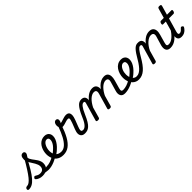

<svg xmlns="http://www.w3.org/2000/svg" viewBox="207 -2263 3815 3815"><g transform="rotate(-45 2114.0 -355.5)"><path d="M-139 17Q-158 17 -164.5 5.5Q-171 -6 -168 -20.5Q-165 -35 -153 -46.5Q-141 -58 -122 -58Q-91 -58 -57.5 -80.5Q-24 -103 17.5 -154Q59 -205 112.5 -288.5Q166 -372 235 -493L285 -469Q215 -333 158.5 -240Q102 -147 53 -90.5Q4 -34 -42 -8.5Q-88 17 -139 17ZM245 19Q195 19 157 3.5Q119 -12 99 -32Q89 -42 89 -53Q89 -64 103 -79Q114 -91 124 -91.5Q134 -92 148 -83Q164 -71 188.5 -60.5Q213 -50 244 -50Q295 -50 320 -76.5Q345 -103 345 -150Q345 -176 335.5 -203Q326 -230 310 -257.5Q294 -285 276.5 -312Q259 -339 243 -366Q227 -393 217.5 -419Q208 -445 208 -470Q208 -527 227 -556Q246 -585 284 -585Q307 -585 318.5 -571.5Q330 -558 330 -540Q330 -523 319 -503Q308 -483 286 -453Q286 -432 296.5 -410Q307 -388 323.5 -365Q340 -342 359 -317.5Q378 -293 394.5 -266.5Q411 -240 421.5 -211Q432 -182 432 -150Q432 -69 380.5 -25Q329 19 245 19ZM414 17Q394 17 372.5 13Q351 9 325.5 7.5Q300 6 266 13L297 -17Q327 -30 353 -39Q379 -48 400.5 -53Q422 -58 436 -58Q445 -58 447.5 -46.5Q450 -35 446 -20.5Q442 -6 433.5 5.5Q425 17 414 17Z M412 17Q393 17 387.5 5.5Q382 -6 386.5 -20.5Q391 -35 403.5 -46.5Q416 -58 435 -58Q483 -58 538 -76Q593 -94 645 -129Q657 -136 667 -130.5Q677 -125 683 -113.5Q689 -102 688.5 -89.5Q688 -77 678 -70Q630 -40 583 -20.5Q536 -1 492.5 8Q449 17 412 17Z M644 -121Q677 -139 706 -161Q735 -183 759 -207Q788 -233 811 -262Q834 -291 847 -321.5Q860 -352 860 -379Q860 -410 847 -424.5Q834 -439 807 -439Q793 -439 786.5 -451Q780 -463 781.5 -479Q783 -495 793.5 -507Q804 -519 824 -519Q865 -519 893 -503Q921 -487 935.5 -459.5Q950 -432 950 -397Q950 -354 932 -311.5Q914 -269 883 -228.5Q852 -188 812 -153Q783 -125 748 -101.5Q713 -78 676 -58Z M831 18Q782 18 744 4.5Q706 -9 678 -32.5Q650 -56 632.5 -88Q615 -120 606 -156.5Q597 -193 597 -232Q597 -273 606.5 -314Q616 -355 634.5 -392Q653 -429 680 -457.5Q707 -486 743.5 -502.5Q780 -519 825 -519Q835 -519 839 -507Q843 -495 840 -479Q837 -463 828.5 -451Q820 -439 808 -439Q781 -439 759 -421Q737 -403 720.5 -373Q704 -343 695 -307Q686 -271 686 -235Q686 -202 694.5 -170.5Q703 -139 722 -114Q741 -89 772 -74Q803 -59 847 -59Q910 -59 964 -107.5Q1018 -156 1066 -245.5Q1114 -335 1158 -458Q1161 -466 1172.5 -467.5Q1184 -469 1197 -465Q1210 -461 1218.5 -452.5Q1227 -444 1223 -432Q1173 -284 1116.5 -183.5Q1060 -83 991 -32.5Q922 18 831 18Z M1435 17Q1400 17 1377 4.5Q1354 -8 1342 -29Q1330 -50 1328.5 -77.5Q1327 -105 1336 -136Q1341 -156 1352 -185Q1363 -214 1376.5 -247.5Q1390 -281 1402.5 -314.5Q1415 -348 1422 -378Q1429 -408 1421 -418.5Q1413 -429 1395 -429Q1370 -429 1338.5 -419Q1307 -409 1274 -399.5Q1241 -390 1212 -390Q1191 -390 1176 -405Q1161 -420 1153 -443Q1145 -466 1145 -490Q1145 -514 1152.5 -535Q1160 -556 1175.5 -570Q1191 -584 1213 -584Q1238 -584 1249 -569.5Q1260 -555 1260 -535Q1260 -520 1254 -502Q1248 -484 1236 -469Q1250 -469 1272 -475.5Q1294 -482 1320 -491Q1346 -500 1374 -506.5Q1402 -513 1428 -513Q1458 -513 1480 -499.5Q1502 -486 1510 -455Q1518 -424 1506 -372Q1499 -344 1486.5 -310.5Q1474 -277 1460.5 -243Q1447 -209 1435.5 -178.5Q1424 -148 1418 -127Q1408 -91 1417 -74.5Q1426 -58 1458 -58Q1472 -58 1478.5 -46.5Q1485 -35 1482.5 -20.5Q1480 -6 1468 5.5Q1456 17 1435 17Z M1437 17Q1427 17 1423.5 5.5Q1420 -6 1424 -20.5Q1428 -35 1437 -46.5Q1446 -58 1459 -58Q1476 -58 1495 -67Q1514 -76 1535 -97.5Q1556 -119 1578 -155.5Q1600 -192 1623 -247Q1660 -333 1691 -386Q1722 -439 1750 -467.5Q1778 -496 1804.5 -506Q1831 -516 1857 -516Q1868 -516 1871 -504.5Q1874 -493 1872 -478.5Q1870 -464 1863.5 -452.5Q1857 -441 1848 -441Q1832 -441 1816 -431Q1800 -421 1782 -398.5Q1764 -376 1743 -338Q1722 -300 1698 -244Q1662 -161 1630 -109Q1598 -57 1567 -30Q1536 -3 1504.5 7Q1473 17 1437 17Z M1801 15Q1785 15 1771.5 8Q1758 1 1764 -17L1873 -396Q1879 -418 1873.5 -429.5Q1868 -441 1850 -441Q1834 -441 1826.5 -452.5Q1819 -464 1820.5 -478.5Q1822 -493 1831.5 -504.5Q1841 -516 1859 -516Q1887 -516 1906 -508Q1925 -500 1936.5 -485.5Q1948 -471 1953 -451Q1958 -431 1957 -409L1953 -392Q1977 -423 2002.5 -446.5Q2028 -470 2055.5 -486.5Q2083 -503 2111 -511Q2139 -519 2167 -519Q2221 -519 2248 -491.5Q2275 -464 2279 -417.5Q2283 -371 2266 -315L2180 -11Q2176 2 2166 8.5Q2156 15 2133 15Q2116 15 2103 8Q2090 1 2094 -17L2188 -343Q2196 -369 2195.5 -391Q2195 -413 2181.5 -426.5Q2168 -440 2135 -440Q2107 -440 2077 -425Q2047 -410 2018 -383Q1989 -356 1962 -318Q1935 -280 1912 -234L1849 -11Q1845 2 1834.5 8.5Q1824 15 1801 15ZM2562 17Q2525 17 2501.5 4.5Q2478 -8 2466 -30.5Q2454 -53 2453 -83.5Q2452 -114 2463 -150L2519 -343Q2527 -369 2526.5 -390.5Q2526 -412 2512 -426Q2498 -440 2466 -440Q2437 -440 2405 -424Q2373 -408 2342.5 -378Q2312 -348 2284.5 -307Q2257 -266 2235 -216H2200Q2221 -287 2253 -343.5Q2285 -400 2325 -439.5Q2365 -479 2409.5 -499Q2454 -519 2498 -519Q2553 -519 2579.5 -491.5Q2606 -464 2610 -417.5Q2614 -371 2598 -315L2549 -142Q2535 -94 2544 -76Q2553 -58 2585 -58Q2599 -58 2605 -46.5Q2611 -35 2608.5 -20.5Q2606 -6 2594.5 5.5Q2583 17 2562 17Z M2562 17Q2543 17 2537.5 5.5Q2532 -6 2536.5 -20.5Q2541 -35 2553.5 -46.5Q2566 -58 2585 -58Q2633 -58 2688 -76Q2743 -94 2795 -129Q2807 -136 2817 -130.5Q2827 -125 2833 -113.5Q2839 -102 2838.5 -89.5Q2838 -77 2828 -70Q2780 -40 2733 -20.5Q2686 -1 2642.5 8Q2599 17 2562 17Z M2795 -121Q2828 -139 2857 -161Q2886 -183 2910 -207Q2939 -233 2962 -262Q2985 -291 2998 -321.5Q3011 -352 3011 -379Q3011 -410 2998 -424.5Q2985 -439 2958 -439Q2944 -439 2937.5 -451Q2931 -463 2932.5 -479Q2934 -495 2944.5 -507Q2955 -519 2975 -519Q3016 -519 3044 -503Q3072 -487 3086.5 -459.5Q3101 -432 3101 -397Q3101 -354 3083 -311.5Q3065 -269 3034 -228.5Q3003 -188 2963 -153Q2934 -125 2899 -101.5Q2864 -78 2827 -58Z M2952 18Q2912 18 2879.5 4.5Q2847 -9 2823 -32.5Q2799 -56 2782 -88Q2765 -120 2756.5 -156.5Q2748 -193 2748 -232Q2748 -283 2763 -334Q2778 -385 2806.5 -427Q2835 -469 2877.5 -494Q2920 -519 2976 -519Q2986 -519 2990 -507Q2994 -495 2991 -479Q2988 -463 2979.5 -451Q2971 -439 2959 -439Q2938 -439 2919 -427Q2900 -415 2885 -394.5Q2870 -374 2859 -348Q2848 -322 2842.5 -293Q2837 -264 2837 -235Q2837 -202 2845 -170.5Q2853 -139 2869 -114Q2885 -89 2908.5 -74Q2932 -59 2964 -59Q3003 -59 3038.5 -79Q3074 -99 3107.5 -136Q3141 -173 3176 -225Q3211 -277 3248 -342Q3280 -396 3307 -430Q3334 -464 3357 -483Q3380 -502 3401 -509Q3422 -516 3444 -516Q3458 -516 3463.5 -504.5Q3469 -493 3467.5 -478.5Q3466 -464 3457.5 -452.5Q3449 -441 3434 -441Q3421 -441 3406 -430Q3391 -419 3373 -397Q3355 -375 3335 -343.5Q3315 -312 3291 -271Q3248 -196 3207 -141Q3166 -86 3125.5 -51Q3085 -16 3042.5 1Q3000 18 2952 18Z M3841 17Q3804 17 3780 4.5Q3756 -8 3744.5 -31Q3733 -54 3732.5 -84Q3732 -114 3741 -150L3798 -343Q3807 -373 3803.5 -395Q3800 -417 3784 -428.5Q3768 -440 3738 -440Q3708 -440 3677 -425Q3646 -410 3615.5 -383Q3585 -356 3557.5 -318Q3530 -280 3508 -233L3445 -11Q3441 2 3430.5 8.5Q3420 15 3397 15Q3381 15 3367.5 8Q3354 1 3360 -17L3469 -396Q3475 -418 3469.5 -429.5Q3464 -441 3446 -441Q3432 -441 3425.5 -452.5Q3419 -464 3420 -478.5Q3421 -493 3430 -504.5Q3439 -516 3455 -516Q3483 -516 3502.5 -508Q3522 -500 3533 -485.5Q3544 -471 3549 -451Q3554 -431 3553 -409L3549 -390Q3573 -421 3598.5 -444.5Q3624 -468 3651.5 -485Q3679 -502 3708.5 -510.5Q3738 -519 3767 -519Q3823 -519 3852.5 -493.5Q3882 -468 3888 -422.5Q3894 -377 3876 -315L3827 -142Q3813 -95 3822 -76.5Q3831 -58 3864 -58Q3878 -58 3884 -46.5Q3890 -35 3887.5 -20.5Q3885 -6 3873.5 5.5Q3862 17 3841 17Z M3840 17Q3826 17 3820 5.5Q3814 -6 3816.5 -20.5Q3819 -35 3830.5 -46.5Q3842 -58 3863 -58Q3894 -58 3924.5 -71Q3955 -84 3986.5 -110Q4018 -136 4049.5 -175Q4081 -214 4114 -268Q4122 -282 4134 -280.5Q4146 -279 4153 -270Q4160 -261 4155 -249Q4122 -181 4085.5 -131Q4049 -81 4009.5 -48Q3970 -15 3927.5 1Q3885 17 3840 17Z M4154 17Q4102 17 4079 -7.5Q4056 -32 4055.5 -72.5Q4055 -113 4069 -164L4141 -420H4063Q4051 -420 4047 -430Q4043 -440 4047 -460Q4053 -480 4062 -490Q4071 -500 4083 -500H4164L4221 -699Q4227 -718 4236.5 -724Q4246 -730 4266 -730Q4296 -730 4305 -721Q4314 -712 4308 -692L4253 -500H4379Q4390 -500 4394.5 -490.5Q4399 -481 4394 -460Q4389 -441 4379.5 -430.5Q4370 -420 4358 -420H4230L4146 -128Q4136 -93 4142 -76Q4148 -59 4169 -59Q4198 -59 4221 -78Q4244 -97 4261 -118Q4268 -127 4278.5 -130Q4289 -133 4304 -122Q4320 -113 4321 -102.5Q4322 -92 4316 -82Q4303 -60 4281 -37Q4259 -14 4227.5 1.5Q4196 17 4154 17Z"/></g></svg>

Font: Playwrite TZ
Style: Regular
Weight: 400
Designer: Veronika Burian, José Scaglione
Foundry: TypeTogether
Version: Version 1.002